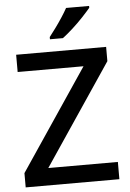

<svg xmlns="http://www.w3.org/2000/svg" viewBox="-62 -1079 697 1031"><g transform="rotate(-5 287.0 -563.5)"><path d="M539 -93H34V-170L400 -714H45V-807H530V-730L164 -186H539ZM458 -1024Q443 -1006 416 -977Q389 -948 358 -920Q327 -892 303 -874H233V-886Q248 -905 267 -931Q286 -957 304 -984.5Q322 -1012 334 -1034H458Z"/></g></svg>

Font: Noto Sans Telugu UI Medium
Style: Regular
Weight: 500
Designer: Jelle Bosma - Monotype Design Team
Foundry: Monotype Imaging Inc.
Version: Version 2.005; ttfautohint (v1.8.4.7-5d5b)